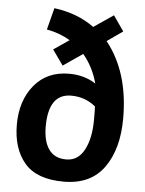

<svg xmlns="http://www.w3.org/2000/svg" viewBox="-53 -760 617 816"><g transform="rotate(5 256.0 -351.5)"><path d="M202 -477 156 -542 222 -587Q178 -614 122 -624L146 -717Q246 -704 317 -652L401 -709L446 -644L379 -597Q478 -474 478 -276Q478 -145 421 -65.5Q364 14 249 14Q134 14 82 -47Q30 -108 30 -210.5Q30 -313 84.5 -379Q139 -445 233 -445Q298 -445 347 -413Q328 -483 285 -534ZM153 -213Q153 -150 177.5 -115.5Q202 -81 252 -81Q302 -81 328.5 -130.5Q355 -180 355 -261Q355 -302 354 -316Q309 -353 250 -353Q153 -353 153 -213Z"/></g></svg>

Font: Bree Serif
Style: Regular
Weight: 400
Designer: Veronika Burian, Jos Scaglione
Foundry: TypeTogether
Version: Version 1.002